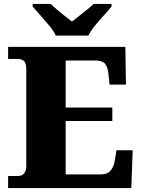

<svg xmlns="http://www.w3.org/2000/svg" viewBox="-20 -951 715 971"><path d="M21 0V-61H72Q92 -61 102.5 -75Q113 -89 113 -110V-599Q113 -634 100 -643.5Q87 -653 70 -653H21V-714H614L617 -523H534L529 -573Q525 -613 511 -629Q497 -645 462 -645H312V-407H548V-339H312V-69H491Q523 -69 539.5 -88.5Q556 -108 561 -141L569 -191H651L644 0ZM262 -771Q252 -794 230 -820.5Q208 -847 184.5 -873Q161 -899 145 -918V-931H236Q247 -921 266.5 -904Q286 -887 307.5 -870.5Q329 -854 344 -842Q359 -854 380.5 -870.5Q402 -887 422.5 -904Q443 -921 453 -931H544V-918Q529 -899 505 -873Q481 -847 459.5 -820.5Q438 -794 427 -771Z"/></svg>

Font: Noto Serif Tamil Black
Style: Italic
Weight: 900
Italic angle: -12°
Designer: Indian Type Foundry, Tom Grace, and the Monotype Design Team
Foundry: Monotype Imaging Inc.
Version: Version 2.003; ttfautohint (v1.8.4.7-5d5b)